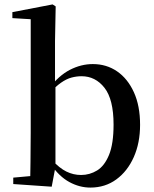

<svg xmlns="http://www.w3.org/2000/svg" viewBox="-20 -833 698 869"><path d="M40 0V-29L117 -36Q118 -65 118 -100Q118 -135 118.5 -170Q119 -205 119 -232V-746L36 -751V-778L218 -813L232 -804L229 -647V-453L231 -443V-80V-78L214 12ZM389 16Q340 16 294 -9Q248 -34 211 -88H200L216 -108Q249 -72 280.5 -56.5Q312 -41 347 -41Q386 -41 419.5 -61.5Q453 -82 473.5 -132Q494 -182 494 -269Q494 -383 453 -435.5Q412 -488 349 -488Q327 -488 304 -482Q281 -476 256 -458.5Q231 -441 199 -406L187 -435H204Q246 -491 296.5 -517Q347 -543 400 -543Q462 -543 510 -510Q558 -477 586 -415.5Q614 -354 614 -268Q614 -186 585.5 -122Q557 -58 506.5 -21Q456 16 389 16Z"/></svg>

Font: Noto Serif TC ExtraLight SemiBold
Style: Regular
Weight: 600
Version: Version 2.003-H1;hotconv 1.1.1;makeotfexe 2.6.0